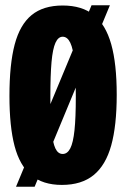

<svg xmlns="http://www.w3.org/2000/svg" viewBox="-20 -696 481 732"><path d="M329 -676H399L112 16H41ZM16 -330Q16 -451 36 -526.5Q56 -602 100.5 -638.5Q145 -675 219 -675Q293 -675 338 -638.5Q383 -602 404 -527.5Q425 -453 425 -335Q425 -217 404 -141.5Q383 -66 337 -28.5Q291 9 216 9Q143 9 99 -28Q55 -65 35.5 -139.5Q16 -214 16 -330ZM269 -327Q269 -411 264 -460.5Q259 -510 248 -533Q237 -556 219 -556Q202 -556 191.5 -533Q181 -510 176.5 -460Q172 -410 172 -326Q172 -245 176.5 -198.5Q181 -152 191 -130.5Q201 -109 219 -109Q237 -109 248 -130.5Q259 -152 264 -199.5Q269 -247 269 -327Z"/></svg>

Font: Bricolage Grotesque 96pt Condensed ExBd
Style: Regular
Weight: 800
Width: 3
Designer: Mathieu Triay
Foundry: Atelier Triay
Version: Version 1.001;Glyphs 3.2 (3207)